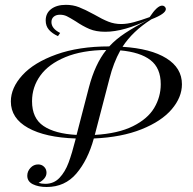

<svg xmlns="http://www.w3.org/2000/svg" viewBox="-20 -610 788 782"><path d="M362.1 -46Q337.9 41.9 291.1 96.8Q244.4 151.6 170.2 151.6Q136.3 151.6 113.7 140.3Q91.1 129 91.1 105.6Q91.1 87.9 104 73.8Q116.9 59.7 135.5 59.7Q150 59.7 159.7 69.4Q169.4 79 169.4 93.5Q169.4 106.5 160.1 117.3Q150.8 128.2 137.1 134.7Q149.2 138.7 164.5 138.7Q199.2 138.7 222.2 114.5Q245.2 90.3 259.3 52.4Q273.4 14.5 288.7 -46Q164.5 -50 94.4 -89.1Q24.2 -128.2 24.2 -196.8Q24.2 -252.4 71.4 -304Q118.5 -355.6 209.7 -388.3Q300.8 -421 425 -421Q451.6 -450 489.5 -475Q527.4 -500 583.1 -529Q537.9 -506.5 492.3 -493.5Q446.8 -480.6 408.9 -480.6Q371 -480.6 344.4 -491.9Q317.7 -503.2 287.9 -523.4Q264.5 -537.9 252 -544Q239.5 -550 224.2 -550Q208.1 -550 198.8 -541.9Q189.5 -533.9 189.5 -520.2Q189.5 -493.5 225 -475.8L216.1 -462.9Q192.7 -473.4 179.4 -488.7Q166.1 -504 166.1 -526.6Q166.1 -556.5 188.7 -573.4Q211.3 -590.3 248.4 -590.3Q277.4 -590.3 302 -580.6Q326.6 -571 363.7 -550.8Q396.8 -531.5 421.4 -521.8Q446 -512.1 473.4 -512.1Q497.6 -512.1 525.8 -519.8Q554 -527.4 589.5 -540.3Q620.2 -587.1 640.3 -587.1Q646.8 -587.1 650.8 -583.1Q655.6 -578.2 655.6 -573.4Q655.6 -554 596.8 -531.5Q520.2 -483.1 479 -419.4Q594.4 -412.1 657.7 -372.6Q721 -333.1 721 -266.9Q721 -213.7 679.4 -164.9Q637.9 -116.1 556.5 -83.5Q475 -50.8 362.1 -46ZM291.9 -60.5 306.5 -116.9 341.9 -253.2Q366.9 -349.2 412.9 -406.5Q314.5 -405.6 246.4 -377.4Q178.2 -349.2 144.4 -302.4Q110.5 -255.6 110.5 -197.6Q110.5 -128.2 157.3 -96.8Q204 -65.3 291.9 -60.5ZM634.7 -266.9Q634.7 -333.1 592.7 -365.3Q550.8 -397.6 470.2 -404.8Q441.9 -354 425.8 -289.5L366.1 -60.5Q461.3 -66.1 521.4 -96Q581.5 -125.8 608.1 -170.6Q634.7 -215.3 634.7 -266.9Z"/></svg>

Font: Playfair Display SC
Style: Italic
Weight: 400
Italic angle: -14°
Designer: Claus Eggers Sørensen
Foundry: Claus Eggers Sørensen
Version: Version 1.202; ttfautohint (v1.6)